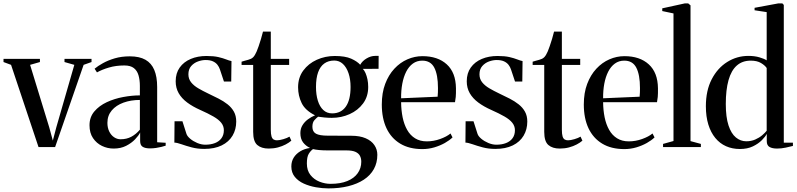

<svg xmlns="http://www.w3.org/2000/svg" viewBox="-33 -838 4542 1094"><path d="M186.5 0 30 -468.5 -13 -484.5V-502.5H194.5V-484.5L138.5 -468.5L247.5 -112.5L268 -37L288 -113L390.5 -468.5L334.5 -484.5V-502.5H488.5V-484.5L443.5 -468.5L281 0Z M614.5 8.5Q579.5 8.5 548.2 -6.5Q517 -21.5 497 -51Q477 -80.5 477 -124.5Q477 -170.5 504.5 -203Q532 -235.5 575.5 -255.8Q619 -276 669 -285.2Q719 -294.5 764 -294.5V-348.5Q764 -382.5 756.2 -409Q748.5 -435.5 729.5 -450.2Q710.5 -465 675.5 -465Q627.5 -465 587.8 -453.2Q548 -441.5 519.5 -425.5L506 -446.5Q524.5 -462 553.8 -478.2Q583 -494.5 621.5 -505.8Q660 -517 706.5 -517Q761.5 -517 795.8 -497.5Q830 -478 846.2 -439.2Q862.5 -400.5 862.5 -342V-27.5L911 -24.5V-8Q900.5 -4.5 886.5 -1Q872.5 2.5 856 5Q839.5 7.5 821 7.5Q794.5 7.5 780 -1.5Q765.5 -10.5 765.5 -34.5V-83Q757 -65.5 736.5 -44Q716 -22.5 685.5 -7Q655 8.5 614.5 8.5ZM654 -44.5Q688.5 -44.5 715.2 -58.8Q742 -73 764 -99V-268.5Q712.5 -268.5 670.5 -253.2Q628.5 -238 603.8 -208.8Q579 -179.5 579 -138Q579 -110.5 589.2 -89.2Q599.5 -68 616.8 -56.2Q634 -44.5 654 -44.5Z M1130.5 10.5Q1092.5 10.5 1059.5 1.8Q1026.5 -7 1001.2 -16Q976 -25 960.5 -25.5L961.5 -147H1006.5L1029.5 -75Q1034 -61.5 1051 -47.2Q1068 -33 1091.2 -23.2Q1114.5 -13.5 1136.5 -13.5Q1168 -13.5 1191.8 -22.8Q1215.5 -32 1229 -50.5Q1242.5 -69 1242.5 -96Q1242.5 -119.5 1227.8 -138.2Q1213 -157 1183 -174.2Q1153 -191.5 1108 -211.5Q1065 -230.5 1033.5 -254Q1002 -277.5 985 -307.2Q968 -337 968 -375Q968 -421 991 -453.2Q1014 -485.5 1053.8 -502.2Q1093.5 -519 1143.5 -519Q1184.5 -519 1211.2 -512.8Q1238 -506.5 1255.5 -499.5Q1273 -492.5 1286 -490L1284.5 -373.5H1243L1220 -442.5Q1215.5 -456.5 1206 -468.8Q1196.5 -481 1180.2 -488.5Q1164 -496 1138.5 -496Q1117.5 -496 1094.8 -487.8Q1072 -479.5 1056.2 -461.5Q1040.5 -443.5 1040.5 -414.5Q1040.5 -388.5 1055.8 -369.2Q1071 -350 1096.5 -335Q1122 -320 1152.5 -305.5Q1183.5 -291 1212.2 -276.2Q1241 -261.5 1263.8 -243.5Q1286.5 -225.5 1299.8 -201.8Q1313 -178 1313 -145.5Q1313 -100.5 1292 -65Q1271 -29.5 1230.2 -9.5Q1189.5 10.5 1130.5 10.5Z M1498 8.5Q1456.5 8.5 1433 -11.8Q1409.5 -32 1409.5 -86.5V-468H1343.5V-486.5Q1350 -489 1360.2 -491.5Q1370.5 -494 1381 -497.2Q1391.5 -500.5 1397 -503Q1405 -507 1410.8 -513.2Q1416.5 -519.5 1421 -528Q1425.5 -536.5 1429.5 -545Q1434 -556 1440.8 -574.8Q1447.5 -593.5 1454 -615.8Q1460.5 -638 1465.5 -658H1510V-502.5H1614.5V-468H1510V-99Q1510 -74 1514 -61Q1518 -48 1526 -43.2Q1534 -38.5 1545 -38.5Q1559.5 -38.5 1581.5 -45Q1603.5 -51.5 1616.5 -59.5L1627 -36.5Q1614.5 -25.5 1594.8 -15Q1575 -4.5 1550.5 2Q1526 8.5 1498 8.5Z M1838 235.5Q1804 235.5 1767 229Q1730 222.5 1698.2 208.2Q1666.5 194 1646.8 169.8Q1627 145.5 1627 110.5Q1627 82 1640.5 60.2Q1654 38.5 1678 24Q1702 9.5 1733.5 5Q1708.5 -7 1693.5 -27.2Q1678.5 -47.5 1678.5 -79.5Q1678.5 -105 1690.5 -124.5Q1702.5 -144 1721.5 -158Q1740.5 -172 1762 -181Q1706 -209 1685.8 -250.8Q1665.5 -292.5 1665.5 -340.5Q1665.5 -396 1695 -436Q1724.5 -476 1772.2 -497.5Q1820 -519 1874.5 -519Q1933.5 -519 1967.8 -503.8Q2002 -488.5 2019.5 -469Q2031.5 -491 2056 -505.2Q2080.5 -519.5 2104 -519.5H2124.5L2124 -446L2034.5 -445.5Q2043 -437 2049.8 -421.5Q2056.5 -406 2060.8 -385.8Q2065 -365.5 2065 -342.5Q2065 -288 2035.8 -248.5Q2006.5 -209 1959.2 -187.8Q1912 -166.5 1857.5 -166.5Q1838 -166.5 1816.8 -168.5Q1795.5 -170.5 1779.5 -173Q1770 -166 1758.5 -153.2Q1747 -140.5 1747 -115.5Q1747 -87.5 1767.5 -76.2Q1788 -65 1834.5 -65L1968 -64.5Q2017.5 -64.5 2050.5 -50.2Q2083.5 -36 2100.2 -11.2Q2117 13.5 2117 44Q2117 90 2097 125.8Q2077 161.5 2040 185.8Q2003 210 1951.8 222.8Q1900.5 235.5 1838 235.5ZM1850.5 209.5Q1907 209.5 1946 193.5Q1985 177.5 2005.2 148.8Q2025.5 120 2025.5 83.5Q2025.5 64.5 2018 50Q2010.5 35.5 1992.2 27.2Q1974 19 1941 19H1836Q1808 19 1786.2 17Q1764.5 15 1750.5 11.5Q1737 21 1726.2 38.5Q1715.5 56 1715.5 93.5Q1715.5 133.5 1736 159.2Q1756.5 185 1787.5 197.2Q1818.5 209.5 1850.5 209.5ZM1859.5 -192Q1910 -192 1937.2 -230.2Q1964.5 -268.5 1964.5 -342.5Q1964.5 -386.5 1953 -420.5Q1941.5 -454.5 1920.8 -473.8Q1900 -493 1871.5 -493Q1838 -493 1814.8 -476.2Q1791.5 -459.5 1779.5 -426Q1767.5 -392.5 1767.5 -342.5Q1767.5 -298.5 1778 -264.5Q1788.5 -230.5 1809 -211.2Q1829.5 -192 1859.5 -192Z M2373.5 11.5Q2299 11.5 2247.5 -19.5Q2196 -50.5 2169.2 -107.2Q2142.5 -164 2142.5 -242.5Q2142.5 -309 2161.8 -360Q2181 -411 2214 -446.5Q2247 -482 2288.5 -500Q2330 -518 2374 -518Q2461.5 -518 2512.8 -471.2Q2564 -424.5 2565 -335Q2565.5 -304 2563.8 -285.5Q2562 -267 2559.5 -255.5H2252.5Q2253 -209.5 2261.2 -169.2Q2269.5 -129 2286.8 -98.2Q2304 -67.5 2332 -50Q2360 -32.5 2399 -32.5Q2437.5 -32.5 2475 -46Q2512.5 -59.5 2534 -77.5L2545.5 -55Q2528.5 -38.5 2501.5 -23.2Q2474.5 -8 2441.5 1.8Q2408.5 11.5 2373.5 11.5ZM2252.5 -278 2460.5 -287Q2462 -300.5 2462.2 -312.2Q2462.5 -324 2462.5 -336.5Q2462.5 -411.5 2441.8 -452Q2421 -492.5 2373 -492.5Q2342.5 -492.5 2319.5 -475.8Q2296.5 -459 2281.5 -429.5Q2266.5 -400 2259.2 -361Q2252 -322 2252.5 -278Z M2789 10.5Q2751 10.5 2718 1.8Q2685 -7 2659.8 -16Q2634.5 -25 2619 -25.5L2620 -147H2665L2688 -75Q2692.5 -61.5 2709.5 -47.2Q2726.5 -33 2749.8 -23.2Q2773 -13.5 2795 -13.5Q2826.5 -13.5 2850.2 -22.8Q2874 -32 2887.5 -50.5Q2901 -69 2901 -96Q2901 -119.5 2886.2 -138.2Q2871.5 -157 2841.5 -174.2Q2811.5 -191.5 2766.5 -211.5Q2723.5 -230.5 2692 -254Q2660.5 -277.5 2643.5 -307.2Q2626.5 -337 2626.5 -375Q2626.5 -421 2649.5 -453.2Q2672.5 -485.5 2712.2 -502.2Q2752 -519 2802 -519Q2843 -519 2869.8 -512.8Q2896.5 -506.5 2914 -499.5Q2931.5 -492.5 2944.5 -490L2943 -373.5H2901.5L2878.5 -442.5Q2874 -456.5 2864.5 -468.8Q2855 -481 2838.8 -488.5Q2822.5 -496 2797 -496Q2776 -496 2753.2 -487.8Q2730.5 -479.5 2714.8 -461.5Q2699 -443.5 2699 -414.5Q2699 -388.5 2714.2 -369.2Q2729.5 -350 2755 -335Q2780.5 -320 2811 -305.5Q2842 -291 2870.8 -276.2Q2899.5 -261.5 2922.2 -243.5Q2945 -225.5 2958.2 -201.8Q2971.5 -178 2971.5 -145.5Q2971.5 -100.5 2950.5 -65Q2929.5 -29.5 2888.8 -9.5Q2848 10.5 2789 10.5Z M3156.5 8.5Q3115 8.5 3091.5 -11.8Q3068 -32 3068 -86.5V-468H3002V-486.5Q3008.5 -489 3018.8 -491.5Q3029 -494 3039.5 -497.2Q3050 -500.5 3055.5 -503Q3063.5 -507 3069.2 -513.2Q3075 -519.5 3079.5 -528Q3084 -536.5 3088 -545Q3092.5 -556 3099.2 -574.8Q3106 -593.5 3112.5 -615.8Q3119 -638 3124 -658H3168.5V-502.5H3273V-468H3168.5V-99Q3168.5 -74 3172.5 -61Q3176.5 -48 3184.5 -43.2Q3192.5 -38.5 3203.5 -38.5Q3218 -38.5 3240 -45Q3262 -51.5 3275 -59.5L3285.5 -36.5Q3273 -25.5 3253.2 -15Q3233.5 -4.5 3209 2Q3184.5 8.5 3156.5 8.5Z M3524.5 11.5Q3450 11.5 3398.5 -19.5Q3347 -50.5 3320.2 -107.2Q3293.5 -164 3293.5 -242.5Q3293.5 -309 3312.8 -360Q3332 -411 3365 -446.5Q3398 -482 3439.5 -500Q3481 -518 3525 -518Q3612.5 -518 3663.8 -471.2Q3715 -424.5 3716 -335Q3716.5 -304 3714.8 -285.5Q3713 -267 3710.5 -255.5H3403.5Q3404 -209.5 3412.2 -169.2Q3420.5 -129 3437.8 -98.2Q3455 -67.5 3483 -50Q3511 -32.5 3550 -32.5Q3588.5 -32.5 3626 -46Q3663.5 -59.5 3685 -77.5L3696.5 -55Q3679.5 -38.5 3652.5 -23.2Q3625.5 -8 3592.5 1.8Q3559.5 11.5 3524.5 11.5ZM3403.5 -278 3611.5 -287Q3613 -300.5 3613.2 -312.2Q3613.5 -324 3613.5 -336.5Q3613.5 -411.5 3592.8 -452Q3572 -492.5 3524 -492.5Q3493.5 -492.5 3470.5 -475.8Q3447.5 -459 3432.5 -429.5Q3417.5 -400 3410.2 -361Q3403 -322 3403.5 -278Z M3804.5 -34.5V-761.5L3740.5 -775V-790.5L3868.5 -818.5H3888.5L3901.5 -807.5V-34L3960.5 -18V0H3745V-18Z M4183 11Q4139.5 11 4104 -4.8Q4068.5 -20.5 4042.8 -51.8Q4017 -83 4003 -128.5Q3989 -174 3989 -232.5Q3989 -322 4022.2 -386.2Q4055.5 -450.5 4110.8 -485Q4166 -519.5 4231.5 -519.5Q4267 -519.5 4294.8 -511.2Q4322.5 -503 4335.5 -494V-769L4266.5 -779.5V-793.5L4401 -818.5H4425L4433 -810V-25H4485V-6.5Q4469 -2 4443.8 3.2Q4418.5 8.5 4395 8.5Q4367.5 8.5 4351.8 -0.5Q4336 -9.5 4336 -33.5V-75.5Q4328.5 -60 4308.2 -39.5Q4288 -19 4256.8 -4Q4225.5 11 4183 11ZM4219 -33Q4247.5 -33 4270.2 -43Q4293 -53 4309.8 -67.2Q4326.5 -81.5 4335.5 -93V-450.5Q4325.5 -465.5 4303 -479Q4280.5 -492.5 4244.5 -492.5Q4197 -492.5 4165.2 -464.5Q4133.5 -436.5 4118 -381.2Q4102.5 -326 4102.5 -245.5Q4102.5 -170.5 4118 -123.5Q4133.5 -76.5 4160 -54.8Q4186.5 -33 4219 -33Z"/></svg>

Font: Merriweather 144pt
Style: Regular
Weight: 400
Version: Version 2.100